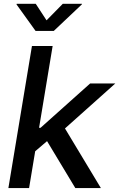

<svg xmlns="http://www.w3.org/2000/svg" viewBox="-20 -963 610 983"><path d="M150.9 -180.7 172.4 -308.6H187.5L441.4 -535.6H570.3L280.8 -276.9H263.7ZM22.9 0 143.6 -727.5H249.5L128.9 0ZM365.7 0 213.4 -252.9 299.3 -327.6 496.6 0ZM163.1 -943.4 218.3 -858.9 301.3 -943.4H399.9L398.9 -940.4L255.4 -804.7H162.1L64.5 -940.4L65.4 -943.4Z"/></svg>

Font: Inter 20pt Medium
Style: Italic
Weight: 500
Italic angle: -9.3988°
Version: Version 4.001;git-66647c0bb